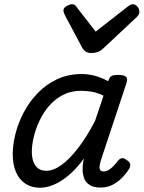

<svg xmlns="http://www.w3.org/2000/svg" viewBox="-20 -868 677 905"><path d="M169 17Q129 17 100 -2Q71 -21 55.5 -56.5Q40 -92 40 -141Q40 -186 53 -237.5Q66 -289 92 -338.5Q118 -388 157.5 -429Q197 -470 249 -494.5Q301 -519 366 -519Q398 -519 430 -510Q462 -501 490 -485L491 -489Q497 -506 507 -510.5Q517 -515 535 -515Q566 -515 574.5 -505.5Q583 -496 576 -476L455 -111Q451 -97 449.5 -85Q448 -73 452.5 -66.5Q457 -60 468 -60Q481 -60 492.5 -67Q504 -74 515 -85.5Q526 -97 536 -110Q543 -119 552.5 -122Q562 -125 575 -115Q592 -105 593.5 -94.5Q595 -84 590 -74Q580 -57 561 -36Q542 -15 515.5 0.5Q489 16 454 16Q422 16 403.5 4.5Q385 -7 377.5 -25.5Q370 -44 369.5 -66Q369 -88 373 -110Q374 -112 374.5 -114.5Q375 -117 375 -120Q338 -70 301.5 -40Q265 -10 231.5 3.5Q198 17 169 17ZM130 -153Q130 -125 138 -104.5Q146 -84 161 -73.5Q176 -63 198 -63Q232 -63 270 -90.5Q308 -118 348.5 -170.5Q389 -223 428 -298L468 -417Q439 -431 413 -435.5Q387 -440 362 -440Q314 -440 276.5 -420.5Q239 -401 211.5 -369Q184 -337 166 -298.5Q148 -260 139 -222Q130 -184 130 -153ZM606 -848Q618 -848 627.5 -837Q637 -826 637 -814Q637 -804 633.5 -798.5Q630 -793 626 -789L467 -640Q453 -627 439.5 -622.5Q426 -618 409 -618Q396 -618 385 -624.5Q374 -631 367 -644L286 -796Q282 -804 280.5 -809.5Q279 -815 279 -819Q279 -831 294 -839.5Q309 -848 318 -848Q329 -848 334.5 -843Q340 -838 344 -831L431 -719L577 -833Q584 -838 590.5 -843Q597 -848 606 -848Z"/></svg>

Font: Playwrite CZ
Style: Regular
Weight: 400
Designer: Veronika Burian, José Scaglione
Foundry: TypeTogether
Version: Version 1.002